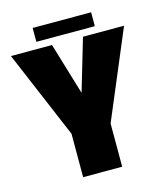

<svg xmlns="http://www.w3.org/2000/svg" viewBox="-116 -869 815 955"><g transform="rotate(-15 292.0 -391.0)"><path d="M193 0H394V-222.5L584.5 -675H373L294.5 -409H293.5L213.5 -675H2L193 -223.5ZM142.5 -710.5H443.5V-782H142.5Z"/></g></svg>

Font: Anybody Condensed Black
Style: Regular
Weight: 900
Width: 3
Designer: Tyler Finck
Foundry: Etcetera Type Company
Version: Version 1.113;gftools[0.9.25]